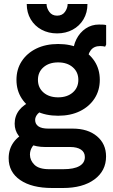

<svg xmlns="http://www.w3.org/2000/svg" viewBox="-20 -740 567 960"><path d="M240.7 200Q139 200 81.2 160.3Q23.3 120.7 23.3 51.3Q23.3 6 47.5 -28Q71.7 -62 117.7 -80.7L174 -33Q153.3 -24.3 141.5 -6.2Q129.7 12 129.7 33Q129.7 61.7 152.2 83.8Q174.7 106 226 106H296.3Q349.7 106 377 90.3Q404.3 74.7 404.3 45.3Q404.3 21 384.8 8Q365.3 -5 330.7 -5H205.7Q162 -5 127.5 -20Q93 -35 73.2 -61.3Q53.3 -87.7 53.3 -121.7Q53.3 -160.3 76.5 -189.8Q99.7 -219.3 144.3 -237L206 -187.3Q181.7 -185.3 168.7 -170.7Q155.7 -156 155.7 -140.3Q155.7 -120 171.8 -108.5Q188 -97 221 -97H343.3Q419.3 -97 464.8 -58.8Q510.3 -20.7 510.3 42.3Q510.3 114.3 452 157.2Q393.7 200 295 200ZM270.7 -161.3Q208.7 -161.3 161.8 -184.2Q115 -207 88.7 -247.5Q62.3 -288 62.3 -340.7Q62.3 -393.7 88.7 -434Q115 -474.3 161.8 -497.2Q208.7 -520 270.7 -520Q333 -520 379.7 -497.2Q426.3 -474.3 452.7 -434Q479 -393.7 479 -340.7Q479 -288 452.7 -247.5Q426.3 -207 379.7 -184.2Q333 -161.3 270.7 -161.3ZM270.7 -253.3Q316 -253.3 343.8 -277.5Q371.7 -301.7 371.7 -340.7Q371.7 -379.7 343.8 -403.8Q316 -428 270.7 -428Q225.3 -428 197.5 -403.8Q169.7 -379.7 169.7 -340.7Q169.7 -301.7 197.5 -277.5Q225.3 -253.3 270.7 -253.3ZM417.3 -431.3 344.7 -466.3Q344.7 -509.7 362 -543.8Q379.3 -578 408.8 -597.7Q438.3 -617.3 474.7 -617.3Q486.3 -617.3 496.3 -616.8Q506.3 -616.3 510.7 -614.3V-517L505.7 -506.7Q495.7 -509.7 480.7 -509.7Q449 -509.7 433.2 -487.8Q417.3 -466 417.3 -431.3ZM265.3 -573Q222.4 -573 187.9 -591.5Q153.4 -610 133.5 -643.5Q113.7 -677 113.7 -720H212.7Q213 -699.3 226.7 -680.5Q240.3 -661.7 265.4 -661.7Q291.3 -661.7 304.7 -680.5Q318 -699.3 318.3 -720H417.3Q417.3 -677 397.5 -643.5Q377.6 -610 343.1 -591.5Q308.7 -573 265.3 -573Z"/></svg>

Font: Fustat
Style: Regular
Weight: 400
Designer: Mohamed Gaber, Khaled Hosny, Laura Garcia Mut
Foundry: Kief Type Foundry, Alif Type Foundry, Hard Type Foundry
Version: Version 1.007